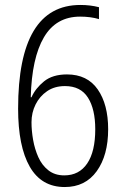

<svg xmlns="http://www.w3.org/2000/svg" viewBox="-20 -744 501 774"><path d="M53 -306Q53 -724 304 -724Q344 -724 379 -715V-667Q345 -677 303 -677Q206 -677 157 -593.5Q108 -510 104 -352H107Q123 -388 157.5 -416Q192 -444 250 -444Q332 -444 374 -383.5Q416 -323 416 -223Q416 -118 370 -54Q324 10 241 10Q147 10 100 -72Q53 -154 53 -306ZM239 -37Q299 -37 331.5 -85Q364 -133 364 -223Q364 -304 334.5 -350.5Q305 -397 242 -397Q200 -397 170 -376.5Q140 -356 123.5 -323Q107 -290 107 -251Q107 -217 113.5 -180Q120 -143 134.5 -110.5Q149 -78 175 -57.5Q201 -37 239 -37Z"/></svg>

Font: Noto Sans Sinhala UI Condensed Light
Style: Regular
Weight: 300
Width: 3
Designer: Jelle Bosma - Monotype Design Team
Foundry: Monotype Imaging Inc.
Version: Version 2.006; ttfautohint (v1.8.4.7-5d5b)